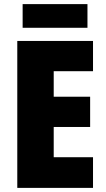

<svg xmlns="http://www.w3.org/2000/svg" viewBox="-20 -913 515 933"><path d="M405 -893H90V-778H405ZM432 0V-149H241V-296H418V-443H241V-567H432V-714H64V0Z"/></svg>

Font: Noto Sans Devanagari Condensed Black
Style: Regular
Weight: 900
Width: 3
Designer: Jelle Bosma - Monotype Design Team
Foundry: Monotype Imaging Inc.
Version: Version 2.004